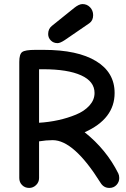

<svg xmlns="http://www.w3.org/2000/svg" viewBox="-20 -922 623 948"><path d="M264.2 -709Q244.1 -709 231 -722.2Q217.8 -735.4 217.8 -753.9Q217.8 -779.3 235.8 -793.9L346.2 -882.8Q370.1 -901.9 387.2 -901.9Q409.7 -901.9 424.8 -886Q439.9 -870.1 439.9 -847.2Q439.9 -820.3 420.9 -807.1L299.8 -724.1Q276.9 -709 264.2 -709ZM124 5.9Q103 5.9 89.1 -8.1Q75.2 -22 75.2 -43V-616.2Q75.2 -654.3 89.4 -665Q103.5 -675.8 154.8 -675.8H195.8Q363.3 -675.8 454.6 -620.1Q545.9 -564.5 545.9 -462.9Q545.9 -335 397.9 -269Q504.9 -184.1 564 -65.9Q568.8 -56.2 568.8 -43Q568.8 -23.4 555.2 -8.8Q541.5 5.9 520 5.9Q491.7 5.9 476.1 -20Q344.7 -230 240.2 -230Q208.5 -230 172.9 -224.1V-43Q172.9 -22.5 158.2 -8.3Q143.6 5.9 124 5.9ZM172.9 -315.9Q221.7 -318.8 267.6 -328.9Q313.5 -338.9 355 -356Q396.5 -373 421.6 -400.9Q446.8 -428.7 446.8 -462.9Q446.8 -520 380.6 -550Q314.5 -580.1 192.9 -580.1H172.9Z"/></svg>

Font: Comic Neue
Style: Bold
Weight: 700
Designer: Craig Rozynski
Foundry: Craig Rozynski
Version: Version 2.003;hotconv 1.0.109;makeotfexe 2.5.65596